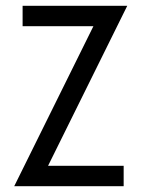

<svg xmlns="http://www.w3.org/2000/svg" viewBox="-20 -645 498 665"><path d="M29.2 0H408.3V-70.8H146.5L420.8 -625H58.3V-554.2H303.5Z"/></svg>

Font: Afacad
Style: Regular
Weight: 400
Designer: Kristian Moeller
Foundry: Dicotype
Version: Version 1.000